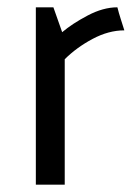

<svg xmlns="http://www.w3.org/2000/svg" viewBox="-20 -505 370 525"><path d="M78 0V-485H126L150 -417Q177 -440 219.5 -462.5Q262 -485 301 -485Q305 -469 310 -453.5Q315 -438 320 -422Q277 -422 233 -398.5Q189 -375 157 -343V0Z"/></svg>

Font: Palanquin
Style: Regular
Weight: 400
Designer: Pria Ravichandran
Version: Version 1.0.4